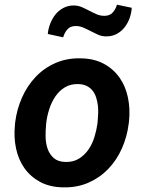

<svg xmlns="http://www.w3.org/2000/svg" viewBox="-20 -786 627 816"><path d="M540 -752.9Q538.6 -730.5 530.8 -708.7Q522.9 -687 509.3 -669.7Q495.6 -652.3 476.1 -641.8Q456.5 -631.3 431.6 -631.3Q413.1 -631.3 397 -638.4Q380.9 -645.5 365.2 -653.8Q349.6 -662.1 333.7 -668.9Q317.9 -675.8 299.8 -675.3Q277.8 -674.8 265.9 -660.6Q253.9 -646.5 248.5 -627.4L183.1 -641.6Q185.1 -663.6 193.4 -685.3Q201.7 -707 215.6 -724.4Q229.5 -741.7 249.3 -752.2Q269 -762.7 293.5 -762.7Q311.5 -762.7 327.9 -755.6Q344.2 -748.5 359.9 -740.2Q375.5 -731.9 391.4 -725.1Q407.2 -718.3 425.3 -718.8Q447.3 -719.2 459.5 -733.2Q471.7 -747.1 477.1 -766.1ZM44.4 -265.6Q51.3 -321.3 73.5 -371.3Q95.7 -421.4 131.3 -459Q167 -496.6 215.6 -518.1Q264.2 -539.6 323.7 -538.1Q380.9 -537.1 421.9 -514.6Q462.9 -492.2 488.5 -455.3Q514.2 -418.5 523.9 -370.6Q533.7 -322.8 528.3 -270.5L526.9 -259.8Q520 -204.1 497.8 -154.5Q475.6 -105 439.9 -67.9Q404.3 -30.8 355.7 -9.5Q307.1 11.7 248 10.3Q191.4 9.3 150.4 -12.9Q109.4 -35.2 83.7 -71.5Q58.1 -107.9 48.1 -155.5Q38.1 -203.1 43.5 -255.4ZM175.8 -255.4Q173.3 -231 173.8 -203.9Q174.3 -176.8 182.4 -153.6Q190.4 -130.4 208.3 -114.5Q226.1 -98.6 257.8 -97.7Q291 -96.7 315.2 -111.6Q339.4 -126.5 355.7 -150.1Q372.1 -173.8 381.1 -202.9Q390.1 -231.9 394 -259.8L395 -270Q396.5 -286.1 397.2 -304Q397.9 -321.8 395.8 -339.1Q393.6 -356.4 388.4 -372.3Q383.3 -388.2 373.8 -400.4Q364.3 -412.6 349.6 -420.2Q335 -427.7 314 -428.7Q280.3 -429.7 256.1 -415Q231.9 -400.4 215.6 -376.5Q199.2 -352.5 189.7 -323.2Q180.2 -293.9 176.8 -265.6Z"/></svg>

Font: TypoPRO Roboto Mono
Style: Bold Italic
Weight: 700
Designer: Google
Version: Version 2.000986; 2015; ttfautohint (v1.3)